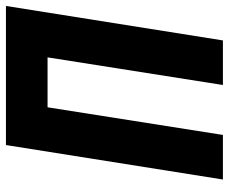

<svg xmlns="http://www.w3.org/2000/svg" viewBox="-82 -688 770 646"><g transform="rotate(-90 303.0 -365.0)"><path d="M22 0 138 -730H606L490 0H340L433 -590H265L172 0Z"/></g></svg>

Font: JetBrains Mono NL ExtraBold
Style: Italic
Weight: 800
Italic angle: -9°
Monospace: yes
Designer: Philipp Nurullin, Konstantin Bulenkov
Foundry: JetBrains
Version: Version 2.305; ttfautohint (v1.8.4.7-5d5b)